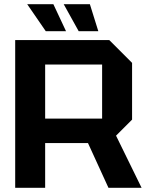

<svg xmlns="http://www.w3.org/2000/svg" viewBox="-20 -890 694 910"><path d="M194 -328H464V-584H194ZM606 -592V-323L530 -247L651 0H494L397 -212H194V0H52V-700H498ZM406 -870 446 -742H353L282 -870ZM233 -870 293 -742H197L109 -870Z"/></svg>

Font: Tektur SemiBold
Style: Regular
Weight: 600
Designer: Adam Jagosz
Foundry: Adam Jagosz
Version: Version 1.005;gftools[0.9.30]